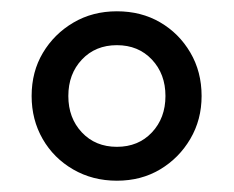

<svg xmlns="http://www.w3.org/2000/svg" viewBox="-20 -734 414 340"><path d="M187 -414Q144 -414 109.5 -434Q75 -454 55.5 -488Q36 -522 36 -564Q36 -607 56 -640.5Q76 -674 110 -694Q144 -714 187 -714Q230 -714 263.5 -694.5Q297 -675 317 -641Q337 -607 337 -564Q337 -522 317 -488Q297 -454 263.5 -434Q230 -414 187 -414ZM187 -474Q225 -474 249 -499.5Q273 -525 273 -564Q273 -603 249 -628.5Q225 -654 187 -654Q149 -654 125 -628.5Q101 -603 101 -564Q101 -525 125 -499.5Q149 -474 187 -474Z"/></svg>

Font: Chiron GoRound TC
Style: Regular
Weight: 400
Designer: Ryoko NISHIZUKA 西塚涼子 (kana, bopomofo & ideographs); Paul D. Hunt (Latin, Greek & Cyrillic); Sandoll Communications 산돌커뮤니
Foundry: Adobe
Version: Version 1.000;hotconv 1.1.1;makeotfexe 2.6.0